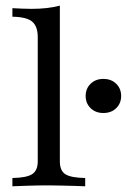

<svg xmlns="http://www.w3.org/2000/svg" viewBox="-20 -652 444 672"><path d="M23.4 0V-29Q72.6 -29.8 92.3 -42.3Q112.1 -54.8 112.1 -87.1V-522.6Q112.1 -559.7 92.7 -576.2Q73.4 -592.7 23.4 -593.5V-623.4Q39.5 -622.6 56.5 -621.8Q73.4 -621 90.3 -621Q118.5 -621 143.5 -623.8Q168.5 -626.6 189.5 -632.3V-87.1Q189.5 -54 209.3 -41.9Q229 -29.8 278.2 -29V0Q266.1 -0.8 245.2 -1.2Q224.2 -1.6 199.6 -2.4Q175 -3.2 150.8 -3.2Q114.5 -3.2 77.8 -2Q41.1 -0.8 23.4 0ZM341.9 -256.5Q314.5 -256.5 297.2 -273.4Q279.8 -290.3 279.8 -316.1Q279.8 -341.9 297.2 -358.9Q314.5 -375.8 341.9 -375.8Q369.4 -375.8 386.7 -358.9Q404 -341.9 404 -316.1Q404 -290.3 386.7 -273.4Q369.4 -256.5 341.9 -256.5Z"/></svg>

Font: Playfair
Style: Regular
Weight: 400
Designer: Claus Eggers Sørensen
Foundry: Claus Eggers Sørensen
Version: Version 2.001;gftools[0.9.30]